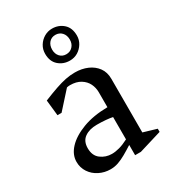

<svg xmlns="http://www.w3.org/2000/svg" viewBox="-173 -787 804 894"><g transform="rotate(-30 229.5 -340.0)"><path d="M157 12Q125 12 97 -2Q69 -16 52.5 -41Q36 -66 36 -97Q36 -136 67 -169Q98 -202 154.5 -223.5Q211 -245 288 -246V-326Q288 -351 277.5 -372.5Q267 -394 244.5 -408Q222 -422 188 -422Q185 -422 179.5 -421.5Q174 -421 171 -420L90 -330H68L59 -414Q101 -431 131.5 -441.5Q162 -452 187 -457Q212 -462 237 -462Q274 -462 304 -449Q334 -436 352 -411.5Q370 -387 370 -351V-63L441 -42V-25L319 12H288V-43Q263 -27 241 -14.5Q219 -2 199 5Q179 12 157 12ZM198 -47Q217 -47 239 -53Q261 -59 288 -73V-193Q275 -196 252.5 -198Q230 -200 204 -200Q164 -200 138.5 -182Q113 -164 113 -126Q113 -86 139 -66.5Q165 -47 198 -47ZM246 -521Q211 -521 186 -543Q161 -565 161 -606Q161 -630 173 -649.5Q185 -669 204.5 -680.5Q224 -692 247 -692Q282 -692 307 -670Q332 -648 332 -606Q332 -583 320 -563.5Q308 -544 289 -532.5Q270 -521 246 -521ZM246 -555Q267 -555 280.5 -569.5Q294 -584 294 -606Q294 -630 280.5 -644.5Q267 -659 246 -659Q225 -659 212 -644.5Q199 -630 199 -606Q199 -584 212 -569.5Q225 -555 246 -555Z"/></g></svg>

Font: Ancizar Serif Light
Style: Regular
Weight: 400
Version: Version 8.100